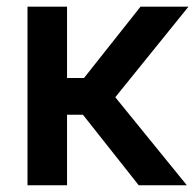

<svg xmlns="http://www.w3.org/2000/svg" viewBox="-20 -549 580 569"><path d="M178.7 -529.3V0H61.5V-529.3ZM538.6 -529.3 279.8 -209H148.9L143.1 -317.9H229L396.5 -529.3ZM391.1 0 217.3 -219.7 295.9 -292.5 533.7 0Z"/></svg>

Font: Inter Cardless Tabular Medium
Style: Regular
Weight: 500
Designer: Rasmus Andersson
Foundry: rsms
Version: Version 4.000;git-4fc901f